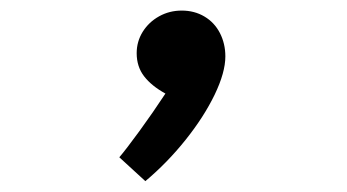

<svg xmlns="http://www.w3.org/2000/svg" viewBox="-20 -168 640 354"><path d="M285 4.5Q259.5 -9.5 245.8 -27.2Q232 -45 232 -70Q232 -91.5 243.2 -109.5Q254.5 -127.5 273.5 -138Q292.5 -148.5 315 -148.5Q338.5 -148.5 357 -137.5Q375.5 -126.5 385.5 -107Q395.5 -87.5 395.5 -64Q395.5 -34.5 375.8 6.5Q356 47.5 322.2 89.8Q288.5 132 248 166L200 122Q212 108 237 73.8Q262 39.5 285 4.5Z"/></svg>

Font: JuliaMono SemiBoldItalic
Style: Regular
Weight: 600
Italic angle: -9°
Monospace: yes
Designer: cormullion
Foundry: corm
Version: Version 0.049; ttfautohint (v1.8.4)